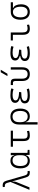

<svg xmlns="http://www.w3.org/2000/svg" viewBox="2106 -2942 1060 5313"><g transform="rotate(-90 2636.5 -285.0)"><path d="M521.5 9.8C537.6 9.8 549.3 8.3 565.4 3.9L557.6 -54.2C546.4 -51.3 539.1 -50.3 531.2 -50.3C480.5 -50.3 455.1 -71.3 438 -130.4L293 -634.8C270 -714.8 232.4 -742.2 159.7 -742.2C143.6 -742.2 131.8 -740.7 115.7 -736.3L124 -679.2C134.8 -681.2 141.6 -682.1 149.9 -682.1C195.3 -682.1 219.2 -663.6 234.4 -611.8L259.3 -526.4L40.5 0H108.9L255.4 -360.4C269.5 -396 273.4 -424.8 266.6 -466.3L275.9 -469.2L381.3 -106.4C406.2 -20 445.8 9.8 521.5 9.8Z M842.3 9.8C930.2 9.8 986.3 -38.1 996.6 -97.2H1003.9L1008.8 4.9L1147 0V-47.9L1063.5 -56.2V-517.6H998.5V-420.4H992.2C979.5 -486.8 931.2 -527.3 844.7 -527.3C710.4 -527.3 634.3 -427.7 634.3 -253.9C634.3 -84 710 9.8 842.3 9.8ZM998.5 -226.1C998.5 -109.9 948.2 -49.3 852.1 -49.3C751.5 -49.3 699.7 -118.7 699.7 -253.9C699.7 -390.1 754.9 -468.3 853 -468.3C948.2 -468.3 998.5 -408.2 998.5 -291.5Z M1541.5 9.8C1589.4 9.8 1628.4 4.4 1673.8 -9.3L1665.5 -69.8C1623.5 -57.1 1592.8 -51.3 1564.5 -51.3C1483.4 -51.3 1455.6 -86.4 1455.6 -168.5V-457.5H1676.8V-517.6H1233.4V-457.5H1390.6V-166.5C1390.6 -43 1435.5 9.8 1541.5 9.8Z M2072.8 9.8C2210.4 9.8 2289.1 -85.4 2289.1 -253.9C2289.1 -429.7 2210.4 -527.3 2068.4 -527.3C1926.3 -527.3 1847.7 -443.4 1847.7 -292V224.6H1912.6V-109.9H1918.5C1934.1 -29.8 1991.2 9.8 2072.8 9.8ZM1912.6 -240.7V-287.6C1912.6 -403.3 1968.8 -468.3 2068.4 -468.3C2168 -468.3 2223.6 -391.6 2223.6 -253.9C2223.6 -122.6 2168.5 -49.3 2069.3 -49.3C1972.7 -49.3 1912.6 -119.1 1912.6 -240.7Z M2649.4 9.8C2727.5 9.8 2793.5 1 2843.8 -13.7L2825.2 -75.2C2783.2 -64 2733.9 -50.3 2653.3 -50.3C2550.8 -50.3 2500 -78.6 2500 -135.3C2500 -196.3 2574.2 -227.1 2723.6 -227.1H2740.7L2749.5 -285.6C2592.3 -293 2514.6 -325.2 2514.6 -383.3C2514.6 -439.5 2565.4 -467.3 2668 -467.3C2728.5 -467.3 2781.2 -459 2827.6 -441.4L2848.6 -499C2809.1 -518.1 2746.1 -527.3 2657.2 -527.3C2517.1 -527.3 2447.3 -484.4 2447.3 -397.9C2447.3 -333 2489.3 -289.6 2574.2 -267.1V-256.8C2479.5 -242.7 2432.6 -200.7 2432.6 -130.4C2432.6 -36.1 2504.4 9.8 2649.4 9.8Z M3242.2 9.8C3367.7 9.8 3431.6 -61 3431.6 -200.2V-517.6H3366.7V-200.2C3366.7 -102.1 3324.2 -51.3 3242.2 -51.3C3159.7 -51.3 3117.2 -102.1 3117.2 -200.2V-397C3117.2 -481 3084.5 -517.6 3009.3 -517.6H2939.9V-457.5H2997.6C3035.2 -457.5 3052.2 -436.5 3052.2 -389.2V-200.2C3052.2 -61 3116.7 9.8 3242.2 9.8ZM3188 -609.4H3252L3364.3 -794.9H3293.9Z M3821.3 9.8C3899.4 9.8 3965.3 1 4015.6 -13.7L3997.1 -75.2C3955.1 -64 3905.8 -50.3 3825.2 -50.3C3722.7 -50.3 3671.9 -78.6 3671.9 -135.3C3671.9 -196.3 3746.1 -227.1 3895.5 -227.1H3912.6L3921.4 -285.6C3764.2 -293 3686.5 -325.2 3686.5 -383.3C3686.5 -439.5 3737.3 -467.3 3839.8 -467.3C3900.4 -467.3 3953.1 -459 3999.5 -441.4L4020.5 -499C3981 -518.1 3918 -527.3 3829.1 -527.3C3689 -527.3 3619.1 -484.4 3619.1 -397.9C3619.1 -333 3661.1 -289.6 3746.1 -267.1V-256.8C3651.4 -242.7 3604.5 -200.7 3604.5 -130.4C3604.5 -36.1 3676.3 9.8 3821.3 9.8Z M4497.6 9.8C4539.1 9.8 4573.2 3.9 4613.3 -10.7L4605 -70.8C4565.9 -58.1 4537.1 -52.2 4510.3 -52.2C4426.8 -52.2 4396 -95.2 4396 -190.4V-517.6H4172.9V-459.5H4330.6V-185.5C4330.6 -50.8 4381.8 9.8 4497.6 9.8Z M4963.4 9.8C5098.1 9.8 5174.8 -79.1 5174.8 -235.8C5174.8 -343.8 5131.3 -432.1 5072.8 -448.7V-457.5H5231.4V-517.6H4963.4C4826.2 -517.6 4747.1 -419.9 4747.1 -249C4747.1 -84 4825.2 9.8 4963.4 9.8ZM4963.4 -51.3C4868.7 -51.3 4814 -120.6 4814 -242.7C4814 -379.9 4867.7 -457.5 4963.4 -457.5C5055.7 -457.5 5107.9 -379.9 5107.9 -242.7C5107.9 -120.6 5055.2 -51.3 4963.4 -51.3Z"/></g></svg>

Font: Cascadia Code PL Light
Style: Regular
Weight: 300
Monospace: yes
Designer: Aaron Bell
Foundry: Saja Typeworks
Version: Version 2404.023